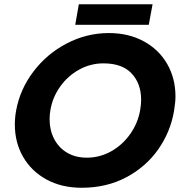

<svg xmlns="http://www.w3.org/2000/svg" viewBox="-20 -872 870 906"><path d="M801 -347Q808 -389 808 -417Q808 -502 769 -570Q730 -638 658.5 -677Q587 -716 494 -716Q389 -716 295 -667Q201 -618 137.5 -534Q74 -450 56 -350Q50 -317 50 -284Q50 -200 89 -132Q128 -64 199.5 -25Q271 14 365 14Q483 14 576 -35.5Q669 -85 726.5 -167Q784 -249 801 -347ZM646 -401Q646 -378 641 -350Q630 -290 594 -239Q558 -188 504.5 -158Q451 -128 390 -128Q336 -128 296.5 -151.5Q257 -175 235.5 -216.5Q214 -258 214 -309Q214 -333 218 -353Q228 -413 264 -463.5Q300 -514 353.5 -543.5Q407 -573 468 -573Q557 -573 601.5 -525Q646 -477 646 -401ZM700 -852H352L335 -755H682Z"/></svg>

Font: Geom Bold
Style: Bold Italic
Weight: 700
Italic angle: -10°
Version: Version 1.102